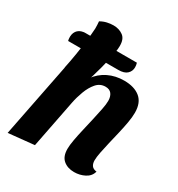

<svg xmlns="http://www.w3.org/2000/svg" viewBox="-182 -873 940 1012"><g transform="rotate(30 287.5 -367.0)"><path d="M419 20Q379 20 353.5 -1.5Q328 -23 328 -69Q328 -91 334 -124.5Q340 -158 349 -196Q358 -234 366.5 -272Q375 -310 381.5 -342Q388 -374 388 -395Q388 -421 376 -437Q364 -453 339 -453Q306 -453 284 -427.5Q262 -402 248 -364.5Q234 -327 227 -291L170 0L13 16L104 -445L239 -446Q269 -488 312.5 -509Q356 -530 408 -530Q470 -530 505.5 -501Q541 -472 541 -411Q541 -385 535 -350.5Q529 -316 520 -278Q511 -240 502.5 -204Q494 -168 488 -137.5Q482 -107 482 -88Q482 -69 490.5 -56.5Q499 -44 521 -41Q512 -10 482.5 5Q453 20 419 20ZM235 -417 101 -433Q110 -475 117.5 -521Q125 -567 130.5 -611.5Q136 -656 138 -691Q138 -703 137.5 -713.5Q137 -724 136 -734Q155 -745 175 -749.5Q195 -754 214 -754Q248 -754 272.5 -736Q297 -718 296 -674Q296 -660 292.5 -637.5Q289 -615 283 -587.5Q277 -560 269 -530.5Q261 -501 252.5 -472Q244 -443 235 -417ZM47 -563Q45 -569 44.5 -576.5Q44 -584 44 -588Q45 -615 61.5 -630Q78 -645 106 -645H418Q420 -639 421 -632Q422 -625 422 -619Q422 -595 405 -579Q388 -563 352 -563Z"/></g></svg>

Font: Sansita Swashed Light SemiBold
Style: Regular
Weight: 600
Version: Version 1.003